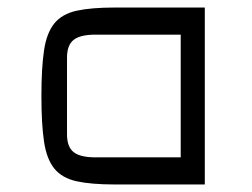

<svg xmlns="http://www.w3.org/2000/svg" viewBox="-20 -490 670 510"><path d="M285 0Q222 0 183.5 -8.5Q145 -17 124.5 -42Q104 -67 97 -113.5Q90 -160 90 -235Q90 -310 97 -356.5Q104 -403 124.5 -428Q145 -453 183.5 -461.5Q222 -470 285 -470H524V0ZM234 -72H460V-398H234Q193 -398 175.5 -384Q158 -370 158 -337V-133Q158 -100 175.5 -86Q193 -72 234 -72Z"/></svg>

Font: Changa Light
Style: Regular
Weight: 300
Designer: Eduardo Rodriguez Tunni
Foundry: Eduardo Rodriguez Tunni
Version: Version 3.002; ttfautohint (v1.8.2)